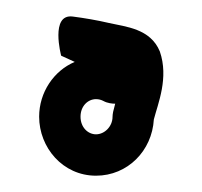

<svg xmlns="http://www.w3.org/2000/svg" viewBox="-20 -137 244 232"><path d="M77.3 4C77.3 -8.9 86.3 -17.2 96 -17.2C99.3 -17.2 102.3 -16.4 105.1 -14.9C109.5 -12.4 116 -11.6 119.2 -11.7C118.1 -7.6 117.5 -5.2 116.7 -1.9C116.3 -0.1 116 2.5 116 4C116 15.9 106.3 25.3 96 25.3C86.3 25.3 77.3 16.9 77.3 4ZM27.3 4C27.3 41.1 55.7 75.3 96 75.3C134.3 75.3 163.7 45.1 165.9 7.3C170.8 -11.8 184.2 -42.9 173.1 -74.9C161.7 -102.5 132 -104.6 111.8 -109.2C97.3 -112.6 81.9 -115.2 68 -117C40.3 -120.7 53.9 -69.7 53.9 -69.7C60 -66.8 65.4 -64.4 70.3 -62.2C45 -51.5 27.3 -25.4 27.3 4Z"/></svg>

Font: Hi.
Style: Regular
Weight: 400
Designer: Mew Too, Robert Jablonski
Foundry: Cannot Into Space Fonts
Version: Version 1.996